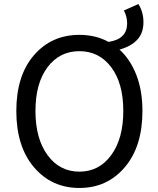

<svg xmlns="http://www.w3.org/2000/svg" viewBox="-20 -920 782 953"><path d="M374 -68Q472 -68 532 -150Q592 -232 592 -369Q592 -507 532 -586.5Q472 -666 374 -666Q276 -666 216 -586.5Q156 -507 156 -369Q156 -232 216 -150Q276 -68 374 -68ZM595 -868 667 -900Q692 -860 692 -810Q692 -755 660.5 -722Q629 -689 573 -674Q627 -625 657 -547.5Q687 -470 687 -369Q687 -193 599.5 -90Q512 13 374 13Q236 13 148.5 -90Q61 -193 61 -369Q61 -545 148.5 -646Q236 -747 374 -747Q455 -747 519 -712Q611 -726 611 -804Q611 -837 595 -868Z"/></svg>

Font: Noto Sans CJK KR Regular (TTF)
Style: Regular
Weight: 400
Designer: Ryoko NISHIZUKA 西塚涼子 (kana & ideographs); Paul D. Hunt (Latin, Greek & Cyrillic); Wenlong ZHANG 张文龙 (bopomofo); Sandoll 
Foundry: Adobe Systems Incorporated
Version: Version 1.004;PS 1.004;hotconv 1.0.82;makeotf.lib2.5.63406